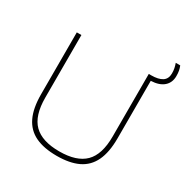

<svg xmlns="http://www.w3.org/2000/svg" viewBox="-198 -1054 1192 1229"><g transform="rotate(30 398.0 -439.5)"><path d="M387 9Q291.5 9 228.8 -21Q166 -51 135 -115.5Q104 -180 104 -283V-740H138V-278Q138 -144 198.8 -84Q259.5 -24 387 -24Q514.5 -24 575.2 -84Q636 -144 636 -278V-740H653Q706.5 -740 734.8 -758.2Q763 -776.5 763 -817Q763 -838 759.5 -854.5Q756 -871 750 -888H783Q790 -871 793 -854.8Q796 -838.5 796 -816Q796 -767.5 763.2 -739Q730.5 -710.5 669 -708V-283Q669 -180 638.2 -115.5Q607.5 -51 545 -21Q482.5 9 387 9Z"/></g></svg>

Font: Encode Sans SC Expanded Thin
Style: Regular
Weight: 250
Width: 7
Designer: Multiple Designers
Foundry: Impallari Type
Version: Version 3.002